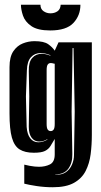

<svg xmlns="http://www.w3.org/2000/svg" viewBox="-20 -673 426 807"><path d="M202 114Q167 114 134 109Q101 104 82 99V19L105 24Q115 26 125.5 27Q136 28 144 28Q170 28 190 18Q210 8 210 -24V-89Q200 -72 192 -59Q184 -46 169 -38.5Q154 -31 122 -31Q85 -31 62.5 -45Q40 -59 30 -94.5Q20 -130 20 -196V-391Q20 -434 36 -457.5Q52 -481 76 -490.5Q100 -500 125 -500Q165 -500 183 -487Q201 -474 210 -460L226 -495H366V-106Q366 -64 361 -25Q356 14 340 45.5Q324 77 291 95.5Q258 114 202 114ZM212 61Q239 63 256.5 51Q274 39 282.5 19Q291 -1 291 -21L294 -204L289 -471H285L281 -204L284 -25Q285 11 267.5 35.5Q250 60 212 60ZM179 -86V-88Q162 -78 145 -78Q125 -78 113 -94Q101 -110 101 -140L103 -268L101 -374Q100 -412 115.5 -429.5Q131 -447 156 -447Q171 -447 192 -439V-441Q170 -450 151 -450Q126 -450 110 -432.5Q94 -415 93 -377L89 -268L92 -140Q94 -109 107 -92Q120 -75 141 -75Q160 -75 179 -86ZM193 -122Q201 -122 205.5 -128.5Q210 -135 210 -152V-405L205 -406Q202 -407 199 -407.5Q196 -408 193 -408Q185 -408 180.5 -401.5Q176 -395 176 -378V-152Q176 -135 180.5 -128.5Q185 -122 193 -122ZM191 -545Q138 -545 111.5 -563.5Q85 -582 76.5 -607.5Q68 -633 68 -653H150Q150 -635 163 -626Q176 -617 192 -617Q209 -617 221.5 -625.5Q234 -634 235 -653H318Q318 -608 288.5 -576.5Q259 -545 191 -545Z"/></svg>

Font: Alumni Sans Inline One
Style: Regular
Weight: 400
Designer: Robert E. Leuschke
Foundry: Robert E. Leuschke
Version: Version 1.100; ttfautohint (v1.8.3)